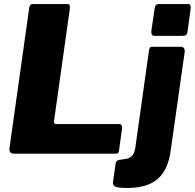

<svg xmlns="http://www.w3.org/2000/svg" viewBox="-20 -762 966 952"><path d="M125 -724Q128 -742 142 -742H315Q330 -742 326 -717L248 -163Q245 -147 258 -147H571Q587 -147 585 -124L570 -15Q569 -5 564.5 -2.5Q560 0 549 0H49Q24 0 27 -28L125 -724ZM826 -13Q813 81 761.5 125.5Q710 170 611 170Q566 170 552 163.5Q538 157 540 142L553 51Q554 44 557.5 38.5Q561 33 570 31L609 25Q623 22 635 10Q647 -2 651 -30L719 -514Q721 -524 724 -527Q727 -530 736 -530H879Q887 -530 892 -522.5Q897 -515 896 -506L826 -13ZM910 -606Q908 -592 901.5 -588Q895 -584 879 -584H745Q735 -584 732 -592.5Q729 -601 731 -613L747 -721Q750 -742 766 -742H915Q922 -742 924.5 -734Q927 -726 925 -717Z"/></svg>

Font: Libre Franklin ExtraBold
Style: Italic
Weight: 800
Italic angle: -8°
Designer: Pablo Impallari, Rodrigo Fuenzalida, Nhung Nguyen
Foundry: Impallari Type
Version: Version 3.000